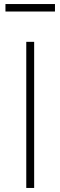

<svg xmlns="http://www.w3.org/2000/svg" viewBox="-20 -930 299 950"><path d="M149 -723V0H110V-723ZM252 -873H7V-910H252Z"/></svg>

Font: Public Sans VF
Style: Regular
Weight: 400
Designer: Pablo Impallari, Rodrigo Fuenzalida (Modified by Dan O. Williams and USWDS)
Version: Version 1.003